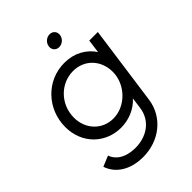

<svg xmlns="http://www.w3.org/2000/svg" viewBox="-271 -862 1204 1204"><g transform="rotate(-45 331.5 -260.0)"><path d="M270 220C412 220 531 129 550 -10L623 -536H547L535 -446C495 -508 425 -548 338 -548C178 -548 57 -417 57 -259C57 -109 167 -8 302 -8C372 -8 439 -36 484 -86L474 -12C459 96 367 145 278 145C185 145 136 104 120 57L50 86C75 164 153 220 270 220ZM137 -262C137 -382 231 -473 340 -473C442 -473 513 -395 513 -293C513 -183 419 -83 308 -83C211 -83 137 -159 137 -262ZM342 -690C338 -662 357 -640 385 -640C413 -640 438 -662 442 -690C446 -718 427 -740 399 -740C371 -740 346 -718 342 -690Z"/></g></svg>

Font: Mluvka
Style: Italic
Weight: 400
Italic angle: -8°
Designer: Modified by Jiří Krblich, Original typeface by Gumpita Rahayu
Foundry: Gumpita Rahayu & Jiří Krblich
Version: Version 2.000;Glyphs 3.1.1 (3134)